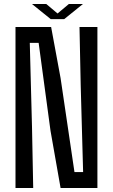

<svg xmlns="http://www.w3.org/2000/svg" viewBox="-20 -934 561 954"><path d="M57 0V-800H234L281 -546L350 -79H393L381 -510L375 -800H464V0H281L231 -284L172 -721H128L139 -304L145 0ZM139 -914H210L266 -867L322 -914H392L299 -839H232Z"/></svg>

Font: Big Shoulders Text Medium
Style: Regular
Weight: 500
Designer: Patric King
Foundry: XO Type Co
Version: Version 1.000; ttfautohint (v1.8.2)